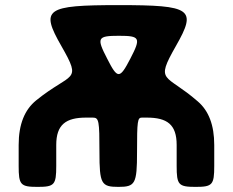

<svg xmlns="http://www.w3.org/2000/svg" viewBox="-20 -731 911 751"><path d="M53 -164V-82C53 -8 60 0 127 0C193 0 200 -8 200 -82V-164C200 -244 238 -271 317 -271H343C367 -271 369 -259 369 -136C369 -12 376 0 443 0C509 0 516 -12 516 -136C516 -259 518 -271 535 -271H554C634 -271 671 -244 671 -164V-82C671 -8 678 0 745 0C811 0 818 -8 818 -82V-164C818 -242 796 -298 754 -334C627 -445 585 -405 668 -551C751 -696 730 -711 444 -711C158 -711 137 -696 220 -551C303 -406 260 -451 121 -338C77 -302 53 -246 53 -164ZM399 -502C357 -583 361 -591 445 -591C528 -591 532 -583 490 -502C448 -421 440 -421 399 -502Z"/></svg>

Font: Asimov Print
Style: A
Weight: 500
Designer: Google
Version: Version 2.000980: 2014